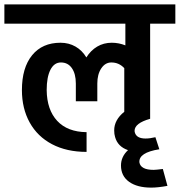

<svg xmlns="http://www.w3.org/2000/svg" viewBox="-55 -665 820 876"><path d="M630 -123Q559 -103 559 -68Q559 -64 561 -58Q570 -33 609 -33Q629 -33 654 -39L671 13L672 16Q577 31 581 76Q587 110 646 110Q656 110 688 106L709 183Q666 191 635 191Q571 191 534 164.5Q497 138 497 90Q497 50 529 20Q482 4 470 -40Q466 -53 466 -70Q466 -118 512 -155V-354Q488 -380 453 -380Q425 -380 407 -353Q389 -326 389 -284V-203H291V-284Q291 -328 273 -354Q255 -380 223 -380Q192 -380 175 -346.5Q158 -313 158 -254Q159 -164 206 -113.5Q253 -63 340 -62V28Q249 28 182.5 -7Q116 -42 80.5 -106Q45 -170 45 -254Q45 -356 91.5 -413Q138 -470 221 -470Q259 -470 289.5 -452.5Q320 -435 339 -403Q359 -435 388.5 -452.5Q418 -470 455 -470Q487 -470 517 -458V-557H-35V-645H745V-557H630Z"/></svg>

Font: Akshar Medium
Style: Regular
Weight: 500
Designer: Tall Chai
Foundry: Tall Chai
Version: Version 1.000